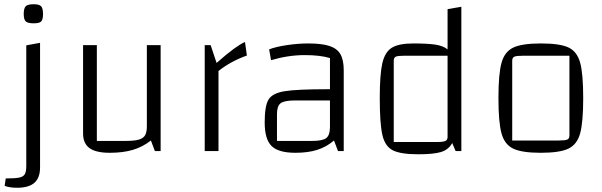

<svg xmlns="http://www.w3.org/2000/svg" viewBox="-20 -713 2842 906"><path d="M2 164 7 129Q51 129 70.5 125Q90 121 97 109Q104 97 104 70V-499L169 -511V77Q169 126 142.5 149.5Q116 173 61 173Q25 173 2 164ZM92 -647Q92 -674 101.5 -683.5Q111 -693 139 -693Q165 -693 174 -683.5Q183 -674 183 -647Q183 -621 174.5 -612Q166 -603 139 -603Q111 -603 101.5 -612Q92 -621 92 -647Z M738 0H711L692 -50Q654 -20 607.5 -6Q561 8 498 8Q433 8 402.5 -14Q372 -36 372 -83V-500H437V-48H572Q613 -48 634.5 -54Q656 -60 664.5 -74.5Q673 -89 673 -117V-500H738Z M1002 -416Q1052 -460 1083 -482.5Q1114 -505 1136 -515L1145 -451Q1069 -424 1011 -378V0H946V-500H974Z M1602 -381V0H1575L1556 -50Q1521 -20 1477.5 -6Q1434 8 1374 8Q1294 8 1261.5 -24Q1229 -56 1229 -135Q1229 -213 1247 -243Q1265 -273 1322.5 -282.5Q1380 -292 1527 -292H1537V-439Q1491 -453 1418 -453Q1340 -453 1259 -429L1250 -480Q1280 -492 1333 -500Q1386 -508 1434 -508Q1499 -508 1535 -496Q1571 -484 1586.5 -457Q1602 -430 1602 -381ZM1537 -113V-239H1372Q1322 -239 1304.5 -226Q1287 -213 1287 -175V-48H1453Q1502 -48 1519.5 -61.5Q1537 -75 1537 -113Z M2157 -681V0H2130L2114 -38Q2096 -6 2060.5 4.5Q2025 15 1954 15Q1871 15 1834 -3.5Q1797 -22 1784.5 -75.5Q1772 -129 1772 -250Q1772 -361 1784 -414Q1796 -467 1828.5 -487.5Q1861 -508 1930 -508Q1997 -508 2034 -502.5Q2071 -497 2092 -480V-670ZM2092 -450H1886Q1857 -450 1847.5 -445.5Q1838 -441 1838 -426V-43H2043Q2072 -43 2082 -48Q2092 -53 2092 -67Z M2332 -250Q2332 -364 2346.5 -416.5Q2361 -469 2402 -488.5Q2443 -508 2532 -508Q2622 -508 2662.5 -489Q2703 -470 2717.5 -417.5Q2732 -365 2732 -250Q2732 -136 2717.5 -83.5Q2703 -31 2662 -11.5Q2621 8 2532 8Q2443 8 2402 -11.5Q2361 -31 2346.5 -83.5Q2332 -136 2332 -250ZM2616 -50Q2647 -50 2657 -54.5Q2667 -59 2667 -74V-450H2448Q2417 -450 2407 -445.5Q2397 -441 2397 -426V-50Z"/></svg>

Font: Changa ExtraLight
Style: Regular
Weight: 275
Designer: Eduardo Rodriguez Tunni
Foundry: Eduardo Rodriguez Tunni
Version: Version 2.002; ttfautohint (v1.5) -l 8 -r 50 -G 200 -x 14 -H